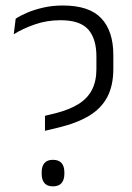

<svg xmlns="http://www.w3.org/2000/svg" viewBox="-20 -669 481 698"><path d="M143.5 -193.5V-248L180.5 -257Q232 -270 265 -290.5Q298 -311 314.2 -342.2Q330.5 -373.5 330.5 -418.5V-464Q330.5 -528 300.8 -561.8Q271 -595.5 200 -595.5Q150.5 -595.5 106.5 -580.2Q62.5 -565 30 -544.5L37 -601Q54 -612.5 79.5 -623.2Q105 -634 137.8 -641.5Q170.5 -649 208.5 -649Q304.5 -649 348.2 -602.5Q392 -556 392 -469V-419Q392 -357.5 369.8 -315.8Q347.5 -274 303 -247.5Q258.5 -221 191.5 -205ZM172.5 8.5Q151.5 8.5 141.5 -3.5Q131.5 -15.5 131.5 -37.5V-42.5Q131.5 -64.5 141.5 -76.2Q151.5 -88 172.5 -88Q193.5 -88 203.8 -76.2Q214 -64.5 214 -42.5V-37.5Q214 -15.5 203.8 -3.5Q193.5 8.5 172.5 8.5Z"/></svg>

Font: Anek Bangla Medium Light
Style: Regular
Weight: 300
Version: Version 1.003